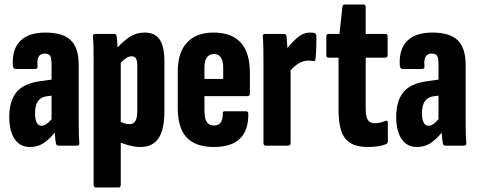

<svg xmlns="http://www.w3.org/2000/svg" viewBox="-20 -644 2112 849"><path d="M112 6Q69 6 45 -29Q21 -64 21 -127Q21 -197 52.5 -236Q84 -275 158 -285L208 -292V-358Q208 -387 202 -397Q196 -407 177 -407Q140 -407 146 -351Q147 -339 135 -339H49Q39 -339 37 -353Q32 -424 68.5 -462Q105 -500 181 -500Q258 -500 293 -466Q328 -432 328 -356V-127Q328 -83 328.5 -56.5Q329 -30 331 -13Q332 0 322 0H238Q229 0 227 -11Q224 -29 222 -57Q193 -23 168.5 -8.5Q144 6 112 6ZM135 -144Q135 -88 164 -88Q184 -88 208 -117V-221L185 -218Q135 -211 135 -144Z M404 185Q394 185 394 173V-371Q394 -404 393.5 -432Q393 -460 391 -481Q390 -494 400 -494H485Q494 -494 496 -484Q497 -475 498 -462Q499 -449 500 -434Q526 -463 554.5 -481.5Q583 -500 620 -500Q665 -500 686 -469.5Q707 -439 707 -371V-152Q707 -71 681 -32.5Q655 6 601 6Q580 6 557 0.5Q534 -5 514 -13V173Q514 185 504 185ZM562 -395Q550 -395 537.5 -387Q525 -379 514 -366V-105Q524 -100 534 -97.5Q544 -95 553 -95Q570 -95 578.5 -108.5Q587 -122 587 -155V-353Q587 -375 581.5 -385Q576 -395 562 -395Z M926 6Q845 6 805.5 -36Q766 -78 766 -167V-327Q766 -412 807 -456Q848 -500 924 -500Q1085 -500 1085 -322V-231Q1085 -219 1074 -219H884V-158Q884 -121 894 -105Q904 -89 926 -89Q966 -89 965 -141Q964 -152 974 -152H1067Q1078 -152 1078 -141Q1080 6 926 6ZM884 -295H967V-344Q967 -405 926 -405Q884 -405 884 -344Z M1155 0Q1145 0 1145 -12V-367Q1145 -403 1144.5 -431.5Q1144 -460 1142 -481Q1141 -494 1151 -494H1237Q1245 -494 1247 -484Q1249 -463 1251 -432Q1270 -456 1295.5 -478Q1321 -500 1352 -500Q1362 -500 1371 -498Q1379 -495 1379 -483Q1379 -460 1378.5 -433.5Q1378 -407 1375 -383Q1374 -372 1366 -374Q1354 -376 1342 -376Q1323 -376 1302.5 -364.5Q1282 -353 1265 -333V-12Q1265 0 1255 0Z M1607 6Q1536 6 1506.5 -31.5Q1477 -69 1477 -158V-389H1433Q1423 -389 1423 -400V-483Q1423 -494 1433 -494H1481L1494 -613Q1495 -624 1504 -624H1588Q1597 -624 1597 -613V-494H1683Q1694 -494 1694 -483V-400Q1694 -389 1683 -389H1597V-166Q1597 -130 1606 -114.5Q1615 -99 1638 -99Q1658 -99 1683 -109Q1695 -114 1695 -101V-20Q1695 -9 1686 -6Q1654 6 1607 6Z M1823 6Q1780 6 1756 -29Q1732 -64 1732 -127Q1732 -197 1763.5 -236Q1795 -275 1869 -285L1919 -292V-358Q1919 -387 1913 -397Q1907 -407 1888 -407Q1851 -407 1857 -351Q1858 -339 1846 -339H1760Q1750 -339 1748 -353Q1743 -424 1779.5 -462Q1816 -500 1892 -500Q1969 -500 2004 -466Q2039 -432 2039 -356V-127Q2039 -83 2039.5 -56.5Q2040 -30 2042 -13Q2043 0 2033 0H1949Q1940 0 1938 -11Q1935 -29 1933 -57Q1904 -23 1879.5 -8.5Q1855 6 1823 6ZM1846 -144Q1846 -88 1875 -88Q1895 -88 1919 -117V-221L1896 -218Q1846 -211 1846 -144Z"/></svg>

Font: Sofia Sans Extra Condensed ExtraBold
Style: Regular
Weight: 800
Designer: Botio Nikoltchev, Ani Petrova
Foundry: lettersoup
Version: Version 4.101; ttfautohint (v1.8.4.7-5d5b)